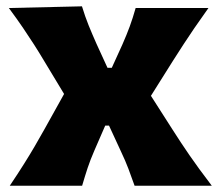

<svg xmlns="http://www.w3.org/2000/svg" viewBox="-20 -593 703 613"><path d="M11.2 0Q38.1 -40 56.6 -69.6Q75.2 -99.1 90.6 -125.5Q106 -151.9 122.6 -181.6L184.6 -293L122.1 -396.5Q105 -425.3 88.9 -450.4Q72.8 -475.6 53.7 -503.7Q34.7 -531.7 8.3 -567.4L241.7 -572.8Q251.5 -540.5 262.9 -512.2Q274.4 -483.9 288.1 -453.1L323.2 -376.5H336.9L371.1 -451.7Q384.8 -482.9 394.3 -508.8Q403.8 -534.7 413.1 -567.4H645.5Q618.7 -529.8 600.3 -502.9Q582 -476.1 566.4 -452.1Q550.8 -428.2 532.2 -398.9L461.9 -287.1L531.2 -178.7Q557.6 -137.2 585 -97.4Q612.3 -57.6 656.2 0H409.7Q399.4 -29.3 389.9 -54.4Q380.4 -79.6 366.2 -109.4L328.1 -191.9H315.9L281.7 -113.3Q268.1 -82 259.8 -56.9Q251.5 -31.7 242.2 0Z"/></svg>

Font: Pinar DS4 ExtraBold
Style: Regular
Weight: 800
Designer: Amin Abedi
Version: Version 3.000